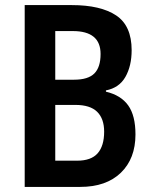

<svg xmlns="http://www.w3.org/2000/svg" viewBox="-20 -785 598 754"><path d="M262 -765Q375 -765 436 -724.5Q497 -684 497 -588Q497 -526 472.5 -483Q448 -440 396 -430V-425Q455 -411 483.5 -371Q512 -331 512 -257Q512 -162 454.5 -106.5Q397 -51 295 -51H77V-765ZM271 -472Q326 -472 350.5 -496.5Q375 -521 375 -573Q375 -663 266 -663H197V-472ZM197 -373V-154H283Q338 -154 363.5 -183Q389 -212 389 -268Q389 -319 361.5 -346Q334 -373 276 -373Z"/></svg>

Font: Noto Sans Tamil UI Condensed SemiBold
Style: Regular
Weight: 600
Width: 3
Designer: Jelle Bosma - Monotype Design Team
Foundry: Monotype Imaging Inc.
Version: Version 2.004; ttfautohint (v1.8.4.7-5d5b)